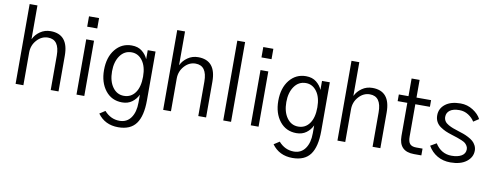

<svg xmlns="http://www.w3.org/2000/svg" viewBox="-75 -1162 4613 1798"><g transform="rotate(10 2231.0 -263.0)"><path d="M84 0V-758.8H158.2V-440.4H160.2Q179.7 -482.4 223.1 -512.7Q266.6 -543 322.3 -543Q492.2 -543 492.2 -339.8V0H418V-327.1Q418 -479.5 308.6 -479.5Q248 -479.5 203.1 -429.7Q158.2 -379.9 158.2 -311.5V0Z M651.4 -643.6V-742.2H747.1V-643.6ZM663.1 0V-525.4H737.3V0Z M953.1 -272.5Q953.1 -179.7 994.1 -122.6Q1035.2 -65.4 1101.6 -65.4Q1168.9 -65.4 1208.5 -120.1Q1248 -174.8 1248 -273.4Q1248 -369.1 1207.5 -424.3Q1167 -479.5 1103.5 -479.5Q1035.2 -479.5 994.1 -421.4Q953.1 -363.3 953.1 -272.5ZM877 -271.5Q877 -393.6 937.5 -468.3Q998 -543 1093.8 -543Q1154.3 -543 1192.9 -511.7Q1231.4 -480.5 1248 -439.5V-525.4H1322.3V-61.5Q1322.3 87.9 1269 160.6Q1215.8 233.4 1099.6 233.4Q973.6 233.4 904.3 137.7L957 103.5Q1017.6 171.9 1101.6 171.9Q1170.9 171.9 1209.5 117.7Q1248 63.5 1248 -27.3V-102.5Q1227.5 -58.6 1189 -30.3Q1150.4 -2 1095.7 -2Q996.1 -2 936.5 -77.6Q877 -153.3 877 -271.5Z M1487.3 0V-758.8H1561.5V-440.4H1563.5Q1583 -482.4 1626.5 -512.7Q1669.9 -543 1725.6 -543Q1895.5 -543 1895.5 -339.8V0H1821.3V-327.1Q1821.3 -479.5 1711.9 -479.5Q1651.4 -479.5 1606.4 -429.7Q1561.5 -379.9 1561.5 -311.5V0Z M2058.6 0V-758.8H2132.8V0Z M2308.6 -643.6V-742.2H2404.3V-643.6ZM2320.3 0V-525.4H2394.5V0Z M2610.4 -272.5Q2610.4 -179.7 2651.4 -122.6Q2692.4 -65.4 2758.8 -65.4Q2826.2 -65.4 2865.7 -120.1Q2905.3 -174.8 2905.3 -273.4Q2905.3 -369.1 2864.7 -424.3Q2824.2 -479.5 2760.7 -479.5Q2692.4 -479.5 2651.4 -421.4Q2610.4 -363.3 2610.4 -272.5ZM2534.2 -271.5Q2534.2 -393.6 2594.7 -468.3Q2655.3 -543 2751 -543Q2811.5 -543 2850.1 -511.7Q2888.7 -480.5 2905.3 -439.5V-525.4H2979.5V-61.5Q2979.5 87.9 2926.3 160.6Q2873 233.4 2756.8 233.4Q2630.9 233.4 2561.5 137.7L2614.3 103.5Q2674.8 171.9 2758.8 171.9Q2828.1 171.9 2866.7 117.7Q2905.3 63.5 2905.3 -27.3V-102.5Q2884.8 -58.6 2846.2 -30.3Q2807.6 -2 2752.9 -2Q2653.3 -2 2593.8 -77.6Q2534.2 -153.3 2534.2 -271.5Z M3144.5 0V-758.8H3218.8V-440.4H3220.7Q3240.2 -482.4 3283.7 -512.7Q3327.1 -543 3382.8 -543Q3552.7 -543 3552.7 -339.8V0H3478.5V-327.1Q3478.5 -479.5 3369.1 -479.5Q3308.6 -479.5 3263.7 -429.7Q3218.8 -379.9 3218.8 -311.5V0Z M3635.7 -461.9V-525.4H3727.5V-693.4H3803.7V-525.4H3942.4V-461.9H3803.7V-154.3Q3803.7 -105.5 3822.3 -85Q3840.8 -64.5 3881.8 -64.5H3942.4V0H3872.1Q3727.5 0 3727.5 -147.5V-461.9Z M4007.8 -103.5 4064.5 -136.7Q4122.1 -45.9 4220.7 -45.9Q4280.3 -45.9 4315.9 -67.4Q4351.6 -88.9 4351.6 -129.9Q4351.6 -147.5 4342.8 -161.6Q4334 -175.8 4323.7 -185.1Q4313.5 -194.3 4287.1 -205.6Q4260.7 -216.8 4243.7 -222.2Q4226.6 -227.5 4187.5 -240.2Q4153.3 -251 4128.9 -261.7Q4104.5 -272.5 4078.1 -290.5Q4051.8 -308.6 4037.6 -335Q4023.4 -361.3 4023.4 -395.5Q4023.4 -460.9 4076.2 -502Q4128.9 -543 4220.7 -543Q4285.2 -543 4338.9 -508.8Q4392.6 -474.6 4416 -428.7L4365.2 -395.5Q4344.7 -429.7 4306.2 -454.6Q4267.6 -479.5 4220.7 -479.5Q4161.1 -479.5 4130.4 -456.5Q4099.6 -433.6 4099.6 -394.5Q4099.6 -372.1 4111.3 -354Q4123 -335.9 4147 -322.8Q4170.9 -309.6 4190.9 -302.2Q4210.9 -294.9 4244.1 -284.2Q4272.5 -275.4 4294.4 -267.6Q4316.4 -259.8 4342.8 -246.1Q4369.1 -232.4 4386.7 -217.3Q4404.3 -202.1 4416 -179.2Q4427.7 -156.2 4427.7 -129.9Q4427.7 -67.4 4372.6 -24.9Q4317.4 17.6 4220.7 17.6Q4150.4 17.6 4095.7 -14.2Q4041 -45.9 4007.8 -103.5Z"/></g></svg>

Font: Gothic A1
Style: Regular
Weight: 400
Designer: HanYang I&C Co.,Ltd.
Foundry: HanYang I&C Co.,Ltd.
Version: Version 2.50